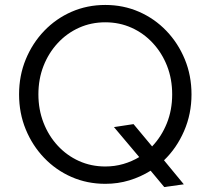

<svg xmlns="http://www.w3.org/2000/svg" viewBox="-20 -731 850 775"><path d="M643 24 588 -42Q548 -17 502 -3Q456 11 405 11Q332 11 269 -16.5Q206 -44 158.5 -93.5Q111 -143 84 -208.5Q57 -274 57 -350Q57 -426 84 -491.5Q111 -557 158.5 -606.5Q206 -656 269 -683.5Q332 -711 405 -711Q478 -711 541 -683.5Q604 -656 651.5 -606.5Q699 -557 726 -491.5Q753 -426 753 -350Q753 -271 723 -202Q693 -133 642 -84L722 13ZM405 -59Q443 -59 477.5 -69Q512 -79 542 -97L440 -218L519 -230L594 -140Q632 -180 653.5 -233.5Q675 -287 675 -350Q675 -412 654.5 -464.5Q634 -517 597 -557Q560 -597 511 -619Q462 -641 405 -641Q348 -641 299 -619Q250 -597 213 -557Q176 -517 155.5 -464.5Q135 -412 135 -350Q135 -289 155.5 -236Q176 -183 213 -143Q250 -103 299 -81Q348 -59 405 -59Z"/></svg>

Font: Red Hat Text VF
Style: Regular
Weight: 300
Designer: Pentagram, MCKL
Foundry: Pentagram, MCKL
Version: Version 1.023